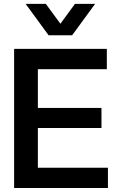

<svg xmlns="http://www.w3.org/2000/svg" viewBox="-20 -946 598 966"><path d="M51 0H523V-102H170.5V-302H490.5V-403H170.5V-598H517.5V-700H51ZM343 -768.5 458.5 -926.5H357L284 -826.5L210.5 -926.5H109L224.5 -768.5Z"/></svg>

Font: MCL Standard Medium
Style: Regular
Weight: 500
Designer: Květoslav Bartoš
Foundry: Florian Karsten
Version: Version 1.001;Glyphs 3.2.3 (3260)